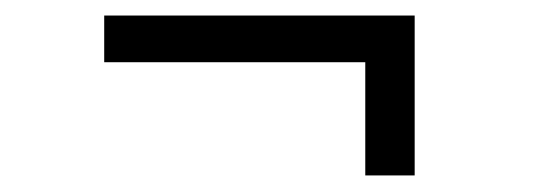

<svg xmlns="http://www.w3.org/2000/svg" viewBox="-20 -374 679 241"><path d="M438.5 -153.8V-295.9H110.8V-354.5H500.5V-153.8Z"/></svg>

Font: Inter 20pt Light
Style: Regular
Weight: 300
Version: Version 4.001;git-66647c0bb